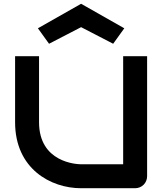

<svg xmlns="http://www.w3.org/2000/svg" viewBox="-20 -998 874 1018"><path d="M760 -700H633V-127H410C387 -127 187 -136 187 -350V-700H60V-350C60 -103 249 0 410 0H696C732 0 760 -28 760 -64ZM639 -848 410 -978 181 -848 240 -766 410 -854 580 -766Z"/></svg>

Font: Audiowide
Style: Regular
Weight: 400
Designer: Astigmatic (AOETI)
Foundry: Astigmatic (AOETI)
Version: Version 1.002